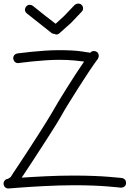

<svg xmlns="http://www.w3.org/2000/svg" viewBox="-25 -1036 733 1087"><path d="M665 -28.3Q675.8 -26.4 682.6 -18.6Q689.5 -10.7 688.5 2.9Q687.5 13.7 679.7 20Q671.9 26.4 658.2 26.4L639.6 24.4Q620.1 22.5 585 19.5Q549.8 16.6 500.5 14.6Q451.2 12.7 390.6 12.7Q349.6 12.7 306.6 14.2Q263.7 15.6 223.1 17.6Q182.6 19.5 146.5 22Q110.4 24.4 83 26.4Q55.7 28.3 39.6 29.8Q23.4 31.2 22.5 31.2Q11.7 31.2 3.9 23.9Q-3.9 16.6 -4.9 3.9Q-4.9 -6.8 2 -14.6Q8.8 -22.5 19.5 -23.4L35.2 -33.2Q35.2 -34.2 49.8 -56.2Q64.5 -78.1 87.4 -112.8Q110.4 -147.5 137.7 -189.5Q165 -231.4 190.9 -272Q216.8 -312.5 238.3 -347.2Q259.8 -381.8 270.5 -400.4Q283.2 -423.8 304.7 -459Q326.2 -494.1 351.1 -534.2Q376 -574.2 402.3 -614.7Q428.7 -655.3 451.2 -687.5Q430.7 -690.4 394.5 -693.8Q358.4 -697.3 308.6 -697.3Q270.5 -697.3 230.5 -694.3Q190.4 -691.4 156.7 -688Q123 -684.6 101.1 -681.6Q79.1 -678.7 77.1 -678.7Q66.4 -678.7 59.1 -685.5Q51.8 -692.4 49.8 -706.1Q49.8 -716.8 56.2 -724.1Q62.5 -731.4 73.2 -733.4Q75.2 -733.4 97.2 -736.3Q119.1 -739.3 152.8 -742.7Q186.5 -746.1 227.5 -749Q268.6 -752 308.6 -752Q388.7 -752 436 -745.1Q483.4 -738.3 486.3 -737.3Q493.2 -747.1 506.8 -747.1Q515.6 -747.1 523.4 -742.2Q534.2 -733.4 534.2 -719.7Q534.2 -712.9 529.3 -703.1Q510.7 -678.7 481.9 -635.7Q453.1 -592.8 422.4 -544.4Q391.6 -496.1 363.3 -450.2Q335 -404.3 318.4 -374Q309.6 -358.4 293 -331.5Q276.4 -304.7 255.9 -272.9Q235.4 -241.2 212.9 -206.1Q190.4 -170.9 168.9 -138.2Q147.5 -105.5 128.9 -77.1Q110.4 -48.8 97.7 -30.3Q126 -32.2 160.6 -34.2Q195.3 -36.1 233.9 -38.1Q272.5 -40 312.5 -41Q352.5 -42 390.6 -42Q453.1 -42 502.9 -40Q552.7 -38.1 588.4 -35.2Q624 -32.2 643.6 -30.3Q663.1 -28.3 665 -28.3ZM418 -1015.6Q429.7 -1015.6 436.5 -1008.8Q445.3 -1000 445.3 -988.3Q445.3 -977.5 437.5 -969.7L377 -906.2L312.5 -848.6Q304.7 -840.8 294.9 -840.8Q288.1 -840.8 284.2 -843.8Q275.4 -843.8 267.6 -848.6L197.3 -904.3L127 -960Q116.2 -968.8 116.2 -981.4Q116.2 -990.2 122.1 -998Q130.9 -1008.8 143.6 -1008.8Q153.3 -1008.8 161.1 -1002.9L230.5 -947.3L290 -901.4L338.9 -946.3L397.5 -1007.8Q407.2 -1015.6 418 -1015.6Z"/></svg>

Font: Coming Soon
Style: Regular
Weight: 400
Designer: Dathan Boardman
Foundry: Open Window
Version: Version 1.002